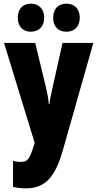

<svg xmlns="http://www.w3.org/2000/svg" viewBox="-20 -787 531 1047"><path d="M77 -690C77 -642 105 -614 148 -614C193 -614 221 -644 221 -690C221 -737 193 -767 148 -767C105 -767 77 -739 77 -690ZM270 -690C270 -643 297 -614 342 -614C388 -614 415 -644 415 -690C415 -737 388 -767 342 -767C298 -767 270 -739 270 -690ZM2 -553 169 -8 166 2C141 83 131 96 91 96C78 96 64 94 51 90V232C72 237 95 240 121 240C221 240 279 186 322 35L489 -553H321L267 -311C257 -270 252 -242 250 -220H246C245 -243 238 -279 230 -313L172 -553Z"/></svg>

Font: Noto Sans Myanmar UI ExtraCondensed Black
Style: Regular
Weight: 900
Width: 2
Designer: Monotype Design Team
Foundry: Monotype Imaging Inc.
Version: Version 2.103